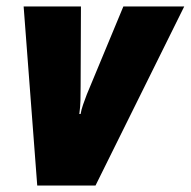

<svg xmlns="http://www.w3.org/2000/svg" viewBox="-20 -573 589 593"><path d="M275 0 549 -553H361L248 -281Q243 -268 237 -251Q231 -234 229 -221H225Q228 -242 228.5 -263.5Q229 -285 229 -307L230 -553H53L95 0Z"/></svg>

Font: Noto Sans Display SemiCondensed Black
Style: Italic
Weight: 900
Width: 4
Designer: Monotype Design team
Foundry: Monotype Imaging Inc.
Version: 1.000